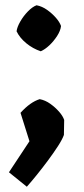

<svg xmlns="http://www.w3.org/2000/svg" viewBox="-20 -536 319 730"><path d="M135 -341Q105 -351 80 -371.5Q55 -392 43 -417Q45 -433 57 -454Q69 -475 86 -492.5Q103 -510 119 -516Q140 -512 159 -498.5Q178 -485 192.5 -468.5Q207 -452 212 -437Q210 -419 197 -399Q184 -379 167.5 -363.5Q151 -348 135 -341ZM131 -159Q152 -155 171 -141.5Q190 -128 204.5 -111.5Q219 -95 224 -80L223 -23Q217 -6 200.5 19.5Q184 45 162.5 74Q141 103 119.5 129.5Q98 156 82 174L14 119L92 1L58 -107Q95 -148 131 -159Z"/></svg>

Font: Langar
Style: Regular
Weight: 400
Designer: Alessia Mazzarella
Foundry: Typeland
Version: Version 1.001; ttfautohint (v1.8.3)